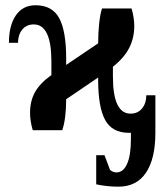

<svg xmlns="http://www.w3.org/2000/svg" viewBox="-20 -491 620 724"><path d="M426.8 212.9Q383.3 212.9 342.8 204.1V94.2H374L395 149.9Q406.7 159.2 418.9 159.2Q444.8 159.2 459.2 127Q473.6 94.7 473.6 34.7V9.3L469.7 9.8H465.8Q402.8 9.8 376.5 -38.6Q350.1 -86.9 350.1 -190.4V-198.7L229.5 -116.7Q229.5 -43.9 214.8 0H103.5Q93.3 -34.7 93.3 -65.9Q93.3 -109.4 111.6 -142.8Q129.9 -176.3 173.8 -208V-258.8Q173.8 -398.9 107.4 -398.9Q80.1 -398.9 64 -379.4Q47.9 -359.9 47.9 -329.6H13.7Q13.7 -395.5 40 -433.3Q66.4 -471.2 113.8 -471.2Q176.8 -471.2 203.1 -422.9Q229.5 -374.5 229.5 -271V-246.1L350.1 -327.6Q350.1 -367.2 354 -402.8Q357.9 -438.5 364.7 -459H476.1Q486.3 -424.3 486.3 -392.6Q486.3 -348.1 467.3 -310.5Q448.2 -272.9 405.8 -239.3V-202.6Q405.8 -62.5 472.2 -62.5Q499.5 -62.5 515.6 -82Q531.7 -101.6 531.7 -131.8H565.9V9.8Q565.9 107.4 530.5 160.2Q495.1 212.9 426.8 212.9Z"/></svg>

Font: Liberation Serif
Style: Bold
Weight: 700
Designer: Steve Matteson
Foundry: Ascender Corporation
Version: Version 2.1.5